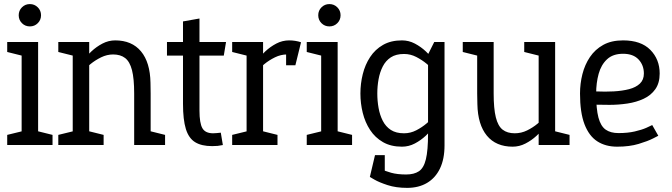

<svg xmlns="http://www.w3.org/2000/svg" viewBox="-20 -704 3261 932"><path d="M85 0V-500H165V0ZM125 -575.8Q102.2 -575.8 86.5 -591.5Q70.8 -607.2 70.8 -630Q70.8 -652.7 86.5 -668.4Q102.2 -684.2 125 -684.2Q147.7 -684.2 163.4 -668.4Q179.2 -652.7 179.2 -630Q179.2 -607.2 163.4 -591.5Q147.7 -575.8 125 -575.8ZM95 -431.7 15 -451.7V-500H95ZM15 0V-49.2L100 -70L95 0ZM155 0 148.3 -70.8 235 -49.2V0Z M711.3 -250H631.3Q631.3 -322.3 620.7 -363.6Q610 -404.8 587.5 -422.2Q565 -439.7 528.7 -439.7L538.7 -508Q620.2 -508 664.5 -454.6Q708.8 -401.2 710.5 -302ZM333 -500H413V0H333ZM631.3 -250H711.3V0H631.3ZM371.3 -346.7 344.7 -355Q344.7 -355 354.2 -370.5Q363.7 -386 381.4 -408.8Q399.2 -431.5 423.4 -454.2Q447.7 -477 477.2 -492.5Q506.7 -508 539.7 -508L529.7 -439.7Q499.2 -439.7 470.7 -425.7Q442.2 -411.7 419.6 -393.2Q397 -374.7 384.2 -360.7Q371.3 -346.7 371.3 -346.7ZM343 -431.7 263 -451.7V-500H343ZM403 0 396.3 -70.8 483 -49.2V0ZM263 0V-49.2L348 -70L343 0ZM701.3 0 694.7 -70.8 781.3 -49.2V0Z M790.5 -434.2V-500H1077.2L1066.3 -434.2ZM1051.8 -60 1061.8 0Q1047.8 3 1036.6 4.2Q1025.3 5.3 1009.8 5.3Q958.2 5.3 927.2 -13.8Q896.2 -32.8 882.2 -77.9Q868.3 -123 868.3 -200V-600L948.3 -614.2V-167Q948.3 -106.5 962.4 -81.8Q976.5 -57 1014.8 -57Q1023.8 -57 1032.3 -58Q1040.8 -59 1051.8 -60Z M1372.7 -439.7 1382.7 -508ZM1177 -500H1257V0H1177ZM1419.3 -431.3Q1408.3 -435.2 1396.8 -437.4Q1385.3 -439.7 1372.7 -439.7L1382.7 -508Q1398.7 -508 1413.5 -505.6Q1428.3 -503.2 1441.3 -498.8ZM1215.3 -346.7 1188.7 -355Q1188.7 -355 1198.2 -370.5Q1207.7 -386 1225.4 -408.8Q1243.2 -431.5 1267.4 -454.2Q1291.7 -477 1321.2 -492.5Q1350.7 -508 1383.7 -508L1373.7 -439.7Q1343.2 -439.7 1314.7 -425.7Q1286.2 -411.7 1263.6 -393.2Q1241 -374.7 1228.2 -360.7Q1215.3 -346.7 1215.3 -346.7ZM1187 -431.7 1107 -451.7V-500H1187ZM1107 0V-49.2L1192 -70L1187 0ZM1247 0 1240.3 -70.8 1327 -49.2V0ZM1368.8 -387.2V-497.2L1441.3 -498.8L1413.8 -387.2Z M1539 0V-500H1619V0ZM1579 -575.8Q1556.2 -575.8 1540.5 -591.5Q1524.8 -607.2 1524.8 -630Q1524.8 -652.7 1540.5 -668.4Q1556.2 -684.2 1579 -684.2Q1601.7 -684.2 1617.4 -668.4Q1633.2 -652.7 1633.2 -630Q1633.2 -607.2 1617.4 -591.5Q1601.7 -575.8 1579 -575.8ZM1549 -431.7 1469 -451.7V-500H1549ZM1469 0V-49.2L1554 -70L1549 0ZM1609 0 1602.3 -70.8 1689 -49.2V0Z M2057.8 -440 2137.8 -430V-70L2057.8 -55ZM2137.8 -70V2Q2137.8 68 2115.7 114Q2093.5 160 2052.8 184Q2012.2 208 1956.2 208L1951.2 143Q1990 143 2013.5 127.3Q2037 111.7 2047.4 68.8Q2057.8 26 2057.8 -55ZM2057.8 -440 2087.8 -500H2137.8V-430ZM2099.5 -153.3 2126.2 -145Q2126.2 -145 2116.7 -129.5Q2107.2 -114 2089.4 -91.2Q2071.7 -68.5 2047.4 -45.8Q2023.2 -23 1993.7 -7.5Q1964.2 8 1931.2 8L1941.2 -57Q1972.5 -57 2000.6 -71.5Q2028.7 -86 2051.2 -105.2Q2073.8 -124.3 2086.7 -138.8Q2099.5 -153.3 2099.5 -153.3ZM2099.5 -346.7Q2099.5 -346.7 2086.7 -361.2Q2073.8 -375.7 2051.2 -394.3Q2028.7 -413 2000.6 -427.5Q1972.5 -442 1941.2 -442L1931.2 -508Q1964.2 -508 1993.7 -492.5Q2023.2 -477 2047.4 -454.2Q2071.7 -431.5 2089.4 -408.8Q2107.2 -386 2116.7 -370.5Q2126.2 -355 2126.2 -355ZM1941.2 -442Q1902.3 -442 1877.2 -425.7Q1852.2 -409.3 1837.9 -381.2Q1823.7 -353.2 1817.6 -319.2Q1811.5 -285.3 1811.5 -250Q1811.5 -214.7 1817.6 -180.2Q1823.7 -145.8 1837.9 -117.8Q1852.2 -89.7 1877.2 -73.3Q1902.3 -57 1941.2 -57L1931.2 8Q1877.5 8 1839.2 -14Q1800.8 -36 1776.6 -73Q1752.3 -110 1740.9 -156Q1729.5 -202 1729.5 -250Q1729.5 -298 1740.9 -344Q1752.3 -390 1776.6 -427Q1800.8 -464 1839.2 -486Q1877.5 -508 1931.2 -508ZM1801.7 101.3Q1810.7 106.3 1829.6 116.2Q1848.5 126.2 1878.6 134.6Q1908.7 143 1952.2 143L1957.2 208Q1902.2 208 1861.2 194.5Q1820.2 181 1797.8 168Q1775.3 155 1775.3 155ZM1847.8 49.2V155H1775.3L1800.3 49.2Z M2296.3 -250H2376.3Q2376.3 -177 2386.8 -134.6Q2397.3 -92.2 2419.8 -74.6Q2442.3 -57 2479 -57L2469 8Q2387.5 8 2343.4 -45.5Q2299.3 -99 2297.3 -198ZM2674.7 -140 2594.7 -60V-500H2674.7ZM2376.3 -250H2296.3V-500H2376.3ZM2594.7 -64.2 2674.7 -140V0H2594.7ZM2636.3 -150 2663 -141.7Q2663 -141.7 2653.5 -126.5Q2644 -111.3 2626.2 -89.1Q2608.5 -66.8 2584.2 -44.6Q2560 -22.3 2530.5 -7.2Q2501 8 2468 8L2478 -57Q2510.5 -57 2538.8 -71Q2567 -85 2589.2 -103.5Q2611.3 -122 2623.8 -136Q2636.3 -150 2636.3 -150ZM2664.7 0 2658 -70.8 2744.7 -49.2V0ZM2306.3 -431.7 2226.3 -451.7V-500H2306.3ZM2604.7 -431.7 2524.7 -451.7V-500H2604.7Z M3146 -97 3175.5 -45Q3175.5 -45 3150.2 -32Q3125 -19 3080.3 -5.5Q3035.7 8 2975.5 8L2982.2 -58Q3027.3 -58 3061.2 -65.9Q3095.2 -73.8 3116.8 -83.3Q3138.5 -92.8 3146 -97ZM2795.5 -250H2873.8Q2873.8 -175.3 2884.9 -133.5Q2896 -91.7 2919.9 -74.8Q2943.8 -58 2982.2 -58L2975.5 8Q2919.5 8 2879.2 -18Q2839 -44 2817.2 -101Q2795.5 -158 2795.5 -250ZM3004.5 -508Q3091.5 -508 3136.8 -462Q3182.2 -416 3182.2 -347Q3182.2 -301 3161 -271Q3139.8 -241 3104.3 -224.5Q3068.8 -208 3025.9 -201.5Q2983 -195 2938.5 -195L2860.5 -196L2873.8 -260.2Q2917.8 -258.2 2959.2 -260.4Q3000.5 -262.7 3033.7 -271.2Q3066.8 -279.8 3086.2 -298.2Q3105.5 -316.7 3105.5 -347Q3105.5 -387.8 3079.6 -415.4Q3053.7 -443 3004.5 -443Q2955.3 -443 2926.7 -416.2Q2898 -389.5 2885.9 -345.5Q2873.8 -301.5 2873.8 -250H2795.5Q2795.5 -298 2807.1 -344Q2818.7 -390 2843.6 -427Q2868.5 -464 2908.1 -486Q2947.7 -508 3004.5 -508Z"/></svg>

Font: Epunda Slab Light
Style: Regular
Weight: 300
Designer: Simon Atzbach
Foundry: typofactur
Version: Version 1.102